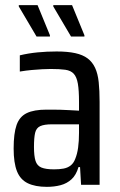

<svg xmlns="http://www.w3.org/2000/svg" viewBox="-20 -718 465 746"><path d="M162 8Q117 8 88 -6Q59 -20 46 -52.5Q33 -85 33 -141Q33 -200 44.5 -232.5Q56 -265 84 -278.5Q112 -292 160 -292Q171 -292 185.5 -292Q200 -292 216.5 -291.5Q233 -291 250.5 -290Q268 -289 287 -288V-322Q287 -367 282.5 -393Q278 -419 266.5 -431.5Q255 -444 233.5 -447Q212 -450 177 -450Q163 -450 144 -449Q125 -448 103 -446Q81 -444 57 -440V-503Q90 -511 126 -514.5Q162 -518 200 -518Q243 -518 272.5 -511.5Q302 -505 320.5 -491Q339 -477 349.5 -454.5Q360 -432 363.5 -399Q367 -366 367 -322V0H295L291 -69H285Q276 -38 258 -21.5Q240 -5 215.5 1.5Q191 8 162 8ZM190 -60Q211 -60 227 -63Q243 -66 254.5 -75Q266 -84 272 -100Q280 -119 283.5 -144.5Q287 -170 287 -202V-235H182Q152 -235 136.5 -228Q121 -221 116.5 -202Q112 -183 112 -147Q112 -112 118 -93Q124 -74 141 -67Q158 -60 190 -60ZM308 -576H256L187 -693V-698H260L308 -581ZM174 -576H122L53 -693V-698H126L174 -581Z"/></svg>

Font: Saira Condensed Medium
Style: Regular
Weight: 500
Width: 3
Designer: Hector Gatti with collaboration of the Omnibus-Type team
Foundry: Omnibus-Type
Version: Version 1.101